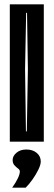

<svg xmlns="http://www.w3.org/2000/svg" viewBox="-20 -650 246 881"><path d="M25 0V-630H181V0ZM99 -47H103L108 -333L104 -591H100L95 -333ZM36 211Q53 187 62 168Q71 149 71 137Q71 129 62.5 123Q54 117 46 108Q38 99 38 84Q38 66 55.5 51Q73 36 101 36Q130 36 148.5 51.5Q167 67 167 91Q167 106 156 128.5Q145 151 129.5 173Q114 195 98 211Z"/></svg>

Font: Alumni Sans Inline One
Style: Regular
Weight: 400
Designer: Robert E. Leuschke
Foundry: Robert E. Leuschke
Version: Version 1.100; ttfautohint (v1.8.3)